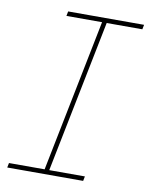

<svg xmlns="http://www.w3.org/2000/svg" viewBox="-80 -758 636 817"><g transform="rotate(10 238.0 -349.5)"><path d="M472 -679H318L186 -20H340L336 0H8L12 -20H166L298 -679H144L148 -699H476Z"/></g></svg>

Font: TypoPRO Montserrat Alternates
Style: Italic
Weight: 250
Italic angle: -11.3°
Designer: Julieta Ulanovsky
Foundry: Julieta Ulanovsky
Version: Version 6.001